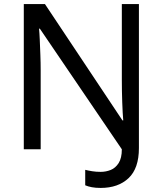

<svg xmlns="http://www.w3.org/2000/svg" viewBox="-20 -734 800 944"><path d="M475 190Q450 190 431.5 186.5Q413 183 399 177V101Q415 105 434 108Q453 111 475 111Q501 111 524.5 101.5Q548 92 563.5 67.5Q579 43 579 0L176 -593H172Q174 -574 175.5 -539Q177 -504 178.5 -464Q180 -424 180 -387V0H97V-714H201L582 -142H586Q583 -174 581 -230.5Q579 -287 579 -342V-714H663V-6Q663 94 612 142Q561 190 475 190Z"/></svg>

Font: Noto Music
Style: Regular
Weight: 400
Designer: Monotype Design Team, Benjamin Yang
Foundry: Monotype Imaging Inc.
Version: Version 2.002; ttfautohint (v1.8.4.7-5d5b)